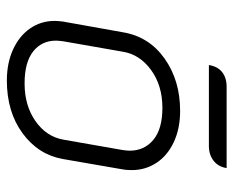

<svg xmlns="http://www.w3.org/2000/svg" viewBox="-82 -606 697 574"><g transform="rotate(90 267.0 -319.5)"><path d="M43 -134Q43 -143 45 -159L77 -338Q90 -416 155.5 -462.5Q221 -509 312 -509Q365 -509 405.5 -490Q446 -471 467.5 -438Q489 -405 489 -365Q489 -347 487 -338L456 -159Q443 -85 379 -38Q315 9 221 9Q169 9 128.5 -9.5Q88 -28 65.5 -60.5Q43 -93 43 -134ZM398 -160 429 -337Q431 -351 431 -358Q431 -402 398.5 -429Q366 -456 303 -456Q236 -456 189.5 -422Q143 -388 135 -337L104 -160Q102 -144 102 -138Q102 -95 134.5 -69.5Q167 -44 230 -44Q296 -44 342.5 -76.5Q389 -109 398 -160ZM240 -648H483Q479 -623 461 -609Q443 -595 417 -595H175Q179 -621 196 -634.5Q213 -648 240 -648Z"/></g></svg>

Font: K2D ExtraLight
Style: Italic
Weight: 275
Italic angle: -10°
Designer: Katatrad Aksorn Co.,Ltd.
Foundry: Cadson Demak Co.,Ltd.
Version: Version 1.000; ttfautohint (v1.6)